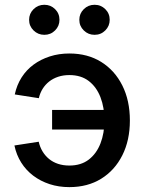

<svg xmlns="http://www.w3.org/2000/svg" viewBox="-20 -767 603 799"><path d="M268.6 11.7Q224.6 11.7 186.5 -0.7Q148.4 -13.2 118.4 -35.9Q88.4 -58.6 68.4 -90.3Q48.3 -122.1 40 -161.6L141.1 -177.2Q146 -155.3 157 -137Q168 -118.7 184.1 -105.5Q200.2 -92.3 221.4 -85.2Q242.7 -78.1 268.6 -78.1Q317.4 -78.1 349.6 -103Q381.8 -127.9 398.2 -170.4Q414.6 -212.9 414.6 -265.6Q414.6 -319.3 398.2 -362.1Q381.8 -404.8 349.6 -429.7Q317.4 -454.6 268.6 -454.6Q243.2 -454.6 221.9 -447.5Q200.7 -440.4 184.6 -427.7Q168.5 -415 157.5 -397.5Q146.5 -379.9 141.6 -358.4L41.5 -374Q49.8 -413.1 69.8 -444.6Q89.8 -476.1 119.6 -498Q149.4 -520 187.3 -532.2Q225.1 -544.4 268.6 -544.4Q344.7 -544.4 401.1 -509.3Q457.5 -474.1 489 -411.4Q520.5 -348.6 520.5 -265.6Q520.5 -183.1 489 -120.6Q457.5 -58.1 401.1 -23.2Q344.7 11.7 268.6 11.7ZM428.2 -228H196.8V-309.6H428.2ZM373.5 -622.1Q347.2 -622.1 328.6 -640.4Q310.1 -658.7 310.1 -684.6Q310.1 -710.4 328.6 -728.8Q347.2 -747.1 373.5 -747.1Q399.9 -747.1 418.2 -729Q436.5 -710.9 436.5 -684.6Q436.5 -658.7 418.2 -640.4Q399.9 -622.1 373.5 -622.1ZM164.6 -622.1Q138.2 -622.1 119.6 -640.4Q101.1 -658.7 101.1 -684.6Q101.1 -710.4 119.6 -728.8Q138.2 -747.1 164.6 -747.1Q190.9 -747.1 209.2 -729Q227.5 -710.9 227.5 -684.6Q227.5 -658.7 209.2 -640.4Q190.9 -622.1 164.6 -622.1Z"/></svg>

Font: Inter 20pt Medium
Style: Regular
Weight: 500
Version: Version 4.001;git-66647c0bb